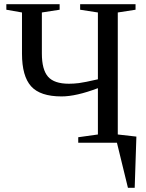

<svg xmlns="http://www.w3.org/2000/svg" viewBox="-20 -675 689 908"><path d="M178 -421V-422Q178 -346 207 -312.5Q236 -279 306 -279Q328 -279 353 -282Q378 -285 443 -300V-616L359 -629V-655H621V-629L537 -616V-39L625 -29L617 213H585L533 0H350V-26L443 -39V-258Q340 -219 271 -219Q170 -219 127 -267Q84 -315 84 -421V-616L10 -629V-655H262V-629L178 -616Z"/></svg>

Font: Libra Serif Modern
Style: Regular
Weight: 400
Designer: Stefan Peev, Context Ltd
Foundry: Stefan Peev, Context Ltd
Version: Version 1.000